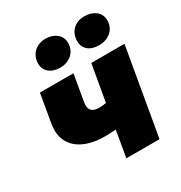

<svg xmlns="http://www.w3.org/2000/svg" viewBox="-175 -872 939 997"><g transform="rotate(-30 294.5 -374.0)"><path d="M253 -154C273 -154 295 -155 321 -157L294 0H493L583 -520H384L346 -302C332 -299 319 -298 304 -298C262 -298 242 -316 250 -363L277 -520H76L47 -351C23 -216 126 -154 253 -154ZM233 -579C286 -579 332 -613 332 -671C332 -717 293 -748 241 -748C185 -748 143 -711 143 -654C143 -610 178 -579 233 -579ZM465 -579C522 -579 567 -613 567 -671C567 -717 529 -748 472 -748C417 -748 377 -711 377 -654C377 -609 410 -579 465 -579Z"/></g></svg>

Font: Fixel Display Black
Style: Italic
Weight: 900
Italic angle: -10°
Designer: AlfaBravo + MacPaw
Foundry: Kyrylo Tkachov, Marchela Mozhyna, Serhii Makarenko, Maria Weinstein, Zakhar Kryvoshyya
Version: Version 1.210;Glyphs 3.2 (3217)